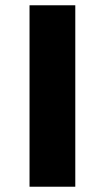

<svg xmlns="http://www.w3.org/2000/svg" viewBox="-20 -707 397 727"><path d="M91.8 0V-687H265.1V0Z"/></svg>

Font: Archivo Expanded
Style: Bold
Weight: 700
Width: 7
Designer: Hector Gatti
Foundry: Omnibus-Type
Version: Version 2.001